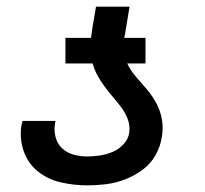

<svg xmlns="http://www.w3.org/2000/svg" viewBox="-20 -550 616 578"><path d="M243 8Q271 8 299.5 4.5Q328 1 355.5 -9.5Q383 -20 408 -38Q433 -56 448 -82.5Q463 -109 467 -137Q472 -164 467.5 -190Q463 -216 451 -238.5Q439 -261 423 -280Q407 -299 390.5 -317.5Q374 -336 363 -359H418V-436H354Q355 -440 355.5 -443.5Q356 -447 357 -451L370 -530H269L258 -465Q257 -458 256 -450.5Q255 -443 254 -436H177V-359H259Q264 -340 274 -322Q284 -304 295.5 -288.5Q307 -273 320 -258Q333 -243 345 -227Q357 -211 364.5 -191.5Q372 -172 369 -151V-150Q366 -131 351.5 -115.5Q337 -100 318.5 -92.5Q300 -85 281 -82Q262 -79 243 -79Q222 -79 201.5 -84.5Q181 -90 166.5 -104Q152 -118 147 -138.5Q142 -159 146 -180L147 -186H48Q46 -180 45 -175Q38 -134 51 -96Q64 -58 94 -34Q124 -10 163 -1Q202 8 243 8Z"/></svg>

Font: Iosevka Sparkle Medium
Style: Italic
Weight: 500
Italic angle: -9°
Designer: Belleve Invis
Foundry: Belleve Invis
Version: Version 4.5.0; ttfautohint (v1.8.3)